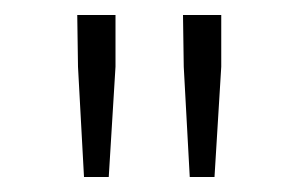

<svg xmlns="http://www.w3.org/2000/svg" viewBox="-20 -713 400 256"><path d="M92 -477 84 -624 83 -693H134V-624L125 -477ZM233 -477 225 -624 224 -693H275V-624L266 -477Z"/></svg>

Font: Source Sans 3 Light
Style: Regular
Weight: 300
Designer: Paul D. Hunt
Foundry: Adobe
Version: Version 3.052;hotconv 1.1.0;makeotfexe 2.6.0